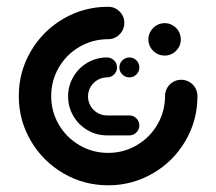

<svg xmlns="http://www.w3.org/2000/svg" viewBox="-20 -541 635 564"><path d="M330.7 -343Q330.7 -355.2 339.4 -363.7Q348.1 -372.2 360 -372.2Q372.2 -372.2 380.7 -363.7Q389.3 -355.2 389.3 -343Q389.3 -330.7 380.7 -322.2Q372.2 -313.7 360 -313.7Q348.1 -313.7 339.4 -322.2Q330.7 -330.7 330.7 -343ZM389.3 -172.6Q389.3 -160.4 380.6 -151.9Q371.9 -143.3 360 -143.3H294.4Q263.3 -143.3 237 -158.7Q210.7 -174.1 195.4 -200.4Q180 -226.7 180 -257.8Q180 -288.9 195.4 -315.2Q210.7 -341.5 237 -356.9Q263.3 -372.2 294.4 -372.2Q306.3 -372.2 315 -363.7Q323.7 -355.2 323.7 -343Q323.7 -330.7 315 -322.2Q306.3 -313.7 294.4 -313.7Q279.3 -313.7 266.5 -306.1Q253.7 -298.5 246.1 -285.7Q238.5 -273 238.5 -257.8Q238.5 -242.6 246.1 -229.6Q253.7 -216.7 266.5 -209.3Q279.3 -201.9 294.4 -201.9H360Q371.9 -201.9 380.6 -193.3Q389.3 -184.8 389.3 -172.6ZM463.7 -473Q476.7 -473 487.6 -466.5Q498.5 -460 504.8 -449.1Q511.1 -438.1 511.1 -425.2Q511.1 -405.6 497.2 -391.7Q483.3 -377.8 463.7 -377.8Q450.7 -377.8 439.8 -384.1Q428.9 -390.4 422.4 -401.3Q415.9 -412.2 415.9 -425.2Q415.9 -438.1 422.4 -449.1Q428.9 -460 439.8 -466.5Q450.7 -473 463.7 -473ZM512.2 -306.7Q525.2 -306.7 536.3 -300.2Q547.4 -293.7 553.7 -282.8Q560 -271.9 560 -258.9Q560 -187.4 524.8 -127.2Q489.6 -67 429.3 -31.9Q368.9 3.3 297.8 3.3Q226.3 3.3 166.1 -31.9Q105.9 -67 70.6 -127.2Q35.2 -187.4 35.2 -258.9Q35.2 -330.4 70.6 -390.6Q105.9 -450.7 166.1 -485.9Q226.3 -521.1 297.8 -521.1Q317.4 -521.1 331.3 -507.2Q345.2 -493.3 345.2 -473.7Q345.2 -460.7 338.9 -449.8Q332.6 -438.9 321.7 -432.4Q310.7 -425.9 297.8 -425.9Q252.2 -425.9 213.7 -403.5Q175.2 -381.1 152.8 -342.8Q130.4 -304.4 130.4 -258.9Q130.4 -213.3 152.8 -175Q175.2 -136.7 213.7 -114.3Q252.2 -91.9 297.8 -91.9Q343 -91.9 381.5 -114.3Q420 -136.7 442.4 -175.2Q464.8 -213.7 464.8 -258.9Q464.8 -271.9 471.1 -282.8Q477.4 -293.7 488.3 -300.2Q499.3 -306.7 512.2 -306.7Z"/></svg>

Font: 26F Galaxy Hebrew Extra Bold
Style: Regular
Weight: 800
Designer: C₂₉H₂₅N₃O₅
Version: Version 1.000